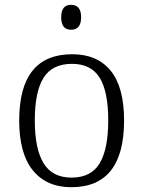

<svg xmlns="http://www.w3.org/2000/svg" viewBox="-20 -770 596 800"><path d="M60 -268Q60 -544 281 -544Q385 -544 441 -475.5Q497 -407 497 -268Q497 10 277 10Q174 10 117 -60Q60 -130 60 -268ZM431 -268Q431 -389 395 -446.5Q359 -504 280 -504Q198 -504 161.5 -446Q125 -388 125 -268Q125 -150 161.5 -90Q198 -30 278 -30Q360 -30 395.5 -90Q431 -150 431 -268ZM235 -698Q235 -750 276 -750Q318 -750 318 -698Q318 -646 276 -646Q235 -646 235 -698Z"/></svg>

Font: Noto Serif Light
Style: Regular
Weight: 300
Designer: Monotype Design Team
Foundry: Monotype Imaging Inc.
Version: Version 1.001